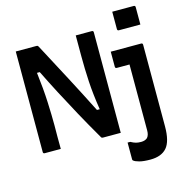

<svg xmlns="http://www.w3.org/2000/svg" viewBox="-139 -919 1228 1271"><g transform="rotate(-15 475.0 -283.5)"><path d="M744 -789H891Q902 -789 902 -778V-659H755Q744 -659 744 -670ZM180 0H70Q59 0 59 -11V-700H198Q206 -700 208.5 -698.5Q211 -697 215 -690Q286 -557 351 -433.5Q416 -310 478 -187H497Q480 -296 475 -383.5Q470 -471 470 -559V-700H580Q591 -700 591 -689V0H470Q459 0 456 -8Q395 -113 347.5 -200Q300 -287 258.5 -366.5Q217 -446 177 -527H158Q172 -413 176 -321.5Q180 -230 180 -162Q179 -124 179.5 -82.5Q180 -41 180 0ZM874 -536Q885 -536 885 -525V34Q885 137 848 179.5Q811 222 735 222Q689 222 660.5 214.5Q632 207 621 197Q618 194 618 189V74H636Q656 85 671 89Q686 93 706 93Q733 93 749 79Q764 62 764 31V-422H677Q666 -422 666 -433V-536Z"/></g></svg>

Font: Recursive Sn Lnr St SmB
Style: Regular
Weight: 600
Version: Version 1.079;hotconv 1.0.112;makeotfexe 2.5.65598; ttfautoh